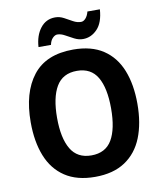

<svg xmlns="http://www.w3.org/2000/svg" viewBox="-99 -1003 922 1092"><g transform="rotate(-10 362.0 -457.0)"><path d="M670 -358Q670 -246 637 -163.5Q604 -81 535.5 -35.5Q467 10 362 10Q257 10 188.5 -35.5Q120 -81 87 -164Q54 -247 54 -359Q54 -530 130 -627.5Q206 -725 363 -725Q468 -725 536 -680Q604 -635 637 -552.5Q670 -470 670 -358ZM206 -358Q206 -241 243.5 -177.5Q281 -114 362 -114Q444 -114 481 -177Q518 -240 518 -358Q518 -476 481 -539Q444 -602 363 -602Q281 -602 243.5 -538.5Q206 -475 206 -358ZM172 -773Q176 -839 208.5 -881Q241 -923 294 -923Q320 -923 344 -910Q368 -897 390.5 -884.5Q413 -872 436 -872Q450 -872 462.5 -886Q475 -900 481 -924H553Q548 -848 512.5 -811Q477 -774 430 -774Q405 -774 380.5 -786.5Q356 -799 333 -812Q310 -825 289 -825Q276 -825 262.5 -811.5Q249 -798 244 -773Z"/></g></svg>

Font: Noto Sans Gujarati UI SemiCondensed
Style: Bold
Weight: 700
Width: 4
Designer: Jelle Bosma - Monotype Design Team, Universal Thirst
Foundry: Monotype Imaging Inc.
Version: Version 2.106; ttfautohint (v1.8.4.7-5d5b)